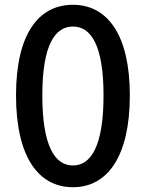

<svg xmlns="http://www.w3.org/2000/svg" viewBox="-20 -770 610 803"><path d="M285 13C429 13 523 -115 523 -371C523 -625 429 -750 285 -750C140 -750 47 -626 47 -371C47 -115 140 13 285 13ZM285 -78C210 -78 157 -158 157 -371C157 -582 210 -659 285 -659C360 -659 413 -582 413 -371C413 -158 360 -78 285 -78Z"/></svg>

Font: Noto Sans CJK KR Medium
Style: Regular
Weight: 500
Designer: Ryoko NISHIZUKA (kana & ideographs); Paul D. Hunt (Latin, Greek & Cyrillic); Wenlong ZHANG (bopomofo); Sandoll Communica
Foundry: Adobe Systems Incorporated
Version: Version 1.004;PS 1.004;hotconv 1.0.82;makeotf.lib2.5.63406